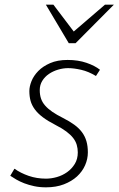

<svg xmlns="http://www.w3.org/2000/svg" viewBox="-20 -781 501 811"><path d="M308.6 -137.2Q308.6 -153.8 304.2 -168.9Q299.8 -184.1 289.1 -198Q278.3 -211.9 260.5 -225.3Q242.7 -238.8 215.8 -252.4Q182.6 -269.5 161.1 -285.6Q139.6 -301.8 127 -319.1Q114.3 -336.4 109.1 -355.2Q104 -374 104 -396.5Q104 -415.5 113 -438.2Q122.1 -460.9 141.6 -481Q161.1 -501 191.9 -514.4Q222.7 -527.8 265.6 -527.8Q310.1 -527.8 345.5 -515.6Q380.9 -503.4 402.3 -486.3L385.3 -460Q354 -479 323 -486.1Q292 -493.2 267.6 -493.2Q246.6 -493.2 225.3 -486.8Q204.1 -480.5 186.8 -468.8Q169.4 -457 158.7 -439.7Q147.9 -422.4 147.9 -400.4Q147.9 -380.4 153.3 -364.5Q158.7 -348.6 170.7 -335Q182.6 -321.3 201.2 -308.6Q219.7 -295.9 246.1 -282.7Q273.9 -268.6 293.7 -254.2Q313.5 -239.7 326.2 -222.7Q338.9 -205.6 345 -184.8Q351.1 -164.1 351.1 -137.2Q351.1 -109.4 339.4 -82.8Q327.6 -56.2 305.2 -35.6Q282.7 -15.1 249.8 -2.4Q216.8 10.3 174.3 10.3Q147.5 10.3 124.5 5.4Q101.6 0.5 82.5 -6.8Q63.5 -14.2 48.8 -22.7Q34.2 -31.2 23.4 -38.6L41 -68.4Q67.4 -49.8 101.3 -38.1Q135.3 -26.4 174.3 -26.4Q196.8 -26.4 220.5 -33.2Q244.1 -40 263.7 -54Q283.2 -67.9 295.9 -88.6Q308.6 -109.4 308.6 -137.2ZM173.8 -761.2H205.6L291.5 -647.9L423.3 -761.2H460.9L299.3 -598.6H270.5Z"/></svg>

Font: Ufes Sans Thin
Style: Italic
Weight: 100
Designer: Ricardo Esteves & Thais Bronze
Foundry: ProDesignUfes - Ricardo Esteves, Thais Bronze
Version: Version 2.0